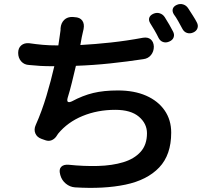

<svg xmlns="http://www.w3.org/2000/svg" viewBox="-20 -869 1040 951"><path d="M740 -801Q756 -808 771.5 -803Q787 -798 796 -784Q807 -767 818.5 -747Q830 -727 837 -713Q845 -698 840 -684Q835 -670 818 -663Q802 -656 787.5 -661Q773 -666 765 -682Q757 -699 745 -719.5Q733 -740 724 -754Q715 -769 719.5 -781.5Q724 -794 740 -801ZM856 -845Q872 -852 887.5 -847Q903 -842 912 -828Q923 -811 935.5 -791.5Q948 -772 955 -758Q963 -743 958 -729Q953 -715 937 -708Q921 -701 906 -706Q891 -711 883 -727Q874 -744 862.5 -764.5Q851 -785 841 -798Q832 -813 836 -825.5Q840 -838 856 -845ZM70 -607Q70 -631 85 -644Q100 -657 124 -655Q159 -650 191.5 -647Q224 -644 269 -644L276 -692Q279 -712 279.5 -717Q280 -722 280 -722.5Q280 -723 280 -729Q282 -755 298 -770.5Q314 -786 340 -785L350 -784Q376 -783 387.5 -767Q399 -751 394 -725Q393 -719 390 -707.5Q387 -696 385 -685L378 -646Q451 -650 529.5 -658.5Q608 -667 688 -682Q712 -686 726.5 -674Q741 -662 742 -638Q742 -614 728 -596.5Q714 -579 690 -576Q611 -564 526.5 -555Q442 -546 356 -543Q346 -501 336 -460Q326 -419 315 -384Q307 -354 336 -367Q390 -396 442 -408.5Q494 -421 564 -421Q645 -421 704 -395Q763 -369 795.5 -322Q828 -275 828 -212Q828 -102 768.5 -39.5Q709 23 601.5 45.5Q494 68 351 59Q326 57 306 40.5Q286 24 279 -1L278 -5Q271 -30 283 -42.5Q295 -55 320 -53Q396 -45 466 -47Q536 -49 590.5 -65.5Q645 -82 676.5 -117Q708 -152 708 -209Q708 -257 668 -291Q628 -325 551 -325Q463 -325 389 -294.5Q315 -264 268 -207Q261 -197 258 -192Q248 -179 234.5 -174Q221 -169 206 -174L186 -181Q163 -189 155 -208.5Q147 -228 157 -250Q187 -317 210 -394Q233 -471 249 -541Q206 -541 180.5 -542.5Q155 -544 125 -547Q100 -548 85 -565Q70 -582 70 -607Z"/></svg>

Font: Chiron GoRound TC SB
Style: Regular
Weight: 500
Designer: Ryoko NISHIZUKA 西塚涼子 (kana, bopomofo & ideographs); Paul D. Hunt (Latin, Greek & Cyrillic); Sandoll Communications 산돌커뮤니
Foundry: Adobe
Version: Version 1.000;hotconv 1.1.1;makeotfexe 2.6.0